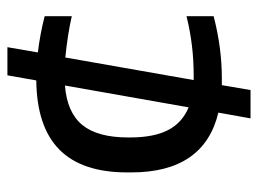

<svg xmlns="http://www.w3.org/2000/svg" viewBox="-112 -604 719 536"><g transform="rotate(-90 248.0 -335.5)"><path d="M35.2 -340.8Q35.2 -466.8 98.9 -529.8Q162.6 -592.8 292 -594.2L306.2 -674.8H384.8L370.1 -589.8Q422.4 -583.5 471.2 -570.8V-495.1Q422.9 -506.3 356 -513.2L293 -154.8H306.2Q391.1 -154.8 471.2 -174.8V-99.1Q383.3 -76.2 297.9 -76.2H278.8L265.1 3.9H186L202.1 -85.9Q35.2 -126 35.2 -329.1ZM132.8 -332Q132.8 -266.6 153.1 -226.8Q173.3 -187 216.8 -168.9L277.8 -514.2Q202.6 -508.3 167.7 -465.8Q132.8 -423.3 132.8 -337.9Z"/></g></svg>

Font: LT Wave
Style: Regular
Weight: 400
Designer: Daniel Lyons
Version: Version 2.5 (Glyphs App)